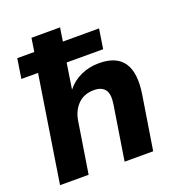

<svg xmlns="http://www.w3.org/2000/svg" viewBox="-133 -844 879 953"><g transform="rotate(-20 306.5 -368.0)"><path d="M22 0 110 -561H22L38 -665H128L139 -736H290L279 -665H470L454 -561H261L240 -425Q270 -463 314 -483Q358 -503 410 -503Q594 -503 559 -283L514 0H363L408 -284Q417 -339 399 -362.5Q381 -386 341 -386Q289 -386 257 -354.5Q225 -323 216 -272L173 0Z"/></g></svg>

Font: Mulish ExtraBold
Style: Italic
Weight: 800
Italic angle: -9°
Designer: Vernon Adams
Foundry: Vernon Adams
Version: Version 3.603; ttfautohint (v1.8.3)